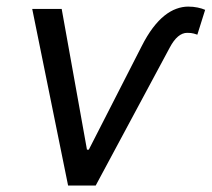

<svg xmlns="http://www.w3.org/2000/svg" viewBox="-20 -573 654 593"><path d="M170.5 -545.5 248.6 -110.8H254.3L417.6 -430.4Q434.3 -463.4 451.9 -486.7Q469.5 -509.9 487.7 -524.5Q506 -539.1 524.5 -545.8Q543 -552.6 561.1 -552.6Q577.1 -552.6 590.6 -549.7Q604 -546.9 613.6 -542.6L589.5 -465.9Q586.3 -467 578.7 -469.3Q571 -471.6 558.2 -471.6Q528.4 -471.6 504.3 -426.1L275.6 0H190.3L79.5 -545.5Z"/></svg>

Font: Inter P
Style: Italic
Weight: 400
Italic angle: -9.40001°
Designer: Rasmus Andersson
Foundry: rsms
Version: Version 3.018;git-588b23468